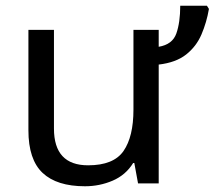

<svg xmlns="http://www.w3.org/2000/svg" viewBox="-20 -639 748 669"><path d="M708 -608Q700 -561 682 -519Q664 -477 628.5 -449Q593 -421 533 -414V0H461L448 -71H444Q418 -29 372.5 -9.5Q327 10 276 10Q178 10 128.5 -36.5Q79 -83 79 -185V-535H168V-191Q168 -63 287 -63Q376 -63 410.5 -113Q445 -163 445 -257V-535H533V-476Q581 -484 594.5 -522.5Q608 -561 608 -619H701Z"/></svg>

Font: TSCustom
Style: Regular
Weight: 400
Designer: Monotype Design Team
Foundry: Monotype Imaging Inc.
Version: Version 2.004; ttfautohint (v1.8.3) -l 8 -r 50 -G 200 -x 14 